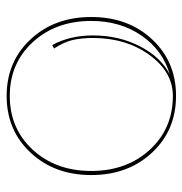

<svg xmlns="http://www.w3.org/2000/svg" viewBox="-5 -557 565 595"><g transform="rotate(90 277.5 -259.5)"><path d="M32.7 -259.8Q32.7 -374 101.8 -448.2Q170.9 -522.5 277.3 -522.5Q383.8 -522.5 453.1 -448Q522.5 -373.5 522.5 -259.8Q522.5 -146 453.1 -71.8Q383.8 2.4 277.3 2.4Q170.9 2.4 101.8 -71.8Q32.7 -146 32.7 -259.8ZM277.3 -512.7Q203.1 -512.7 150.4 -440.2Q97.7 -367.7 97.7 -265.1Q97.7 -230.5 104 -202.1Q109.9 -175.8 130.4 -144.5L119.6 -138.7Q89.8 -193.8 89.8 -265.1Q89.8 -345.2 123.3 -410.2Q156.7 -475.1 210 -502.9Q135.3 -481 90.1 -415.3Q44.9 -349.6 44.9 -259.8Q44.9 -149.9 110.6 -78.6Q176.3 -7.3 277.3 -7.3Q378.4 -7.3 444.1 -78.6Q509.8 -149.9 509.8 -259.8Q509.8 -369.6 444.1 -441.2Q378.4 -512.7 277.3 -512.7Z"/></g></svg>

Font: ZnikomitNo25
Style: Regular
Weight: 100
Designer: gluk
Foundry: gluk
Version: Version 0.56